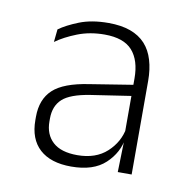

<svg xmlns="http://www.w3.org/2000/svg" viewBox="-49 -695 431 429"><g transform="rotate(10 166.0 -481.0)"><path d="M243 -321.5 245 -398.5 243.5 -401V-506V-534Q243.5 -575 224 -597Q204.5 -619 161 -619Q127.5 -619 99.5 -608Q71.5 -597 52 -583L55 -612Q71.5 -624 99.2 -635Q127 -646 165 -646Q194 -646 214.8 -638.5Q235.5 -631 248.8 -616.5Q262 -602 268.2 -581Q274.5 -560 274.5 -534V-321.5ZM138 -315.5Q91.5 -315.5 66.5 -338.2Q41.5 -361 41.5 -404V-411.5Q41.5 -451 65.2 -473.2Q89 -495.5 146.5 -504L249.5 -520.5L251.5 -495.5L152.5 -480.5Q108 -473.5 90.5 -457.5Q73 -441.5 73 -413V-406.5Q73 -377 91.5 -360Q110 -343 147 -343Q189 -343 214.2 -366.2Q239.5 -389.5 245 -422L253.5 -400H247Q242 -365.5 215.2 -340.5Q188.5 -315.5 138 -315.5Z"/></g></svg>

Font: Anek Telugu Medium ExtraLight
Style: Regular
Weight: 250
Version: Version 1.003